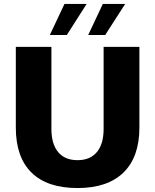

<svg xmlns="http://www.w3.org/2000/svg" viewBox="-20 -942 785 971"><path d="M60 -297V-705H240V-290Q240 -214 274 -173Q308 -132 372 -132Q436 -132 470 -173Q504 -214 504 -290V-705H685V-297Q685 -148 604.5 -69.5Q524 9 372 9Q219 9 139.5 -69Q60 -147 60 -297ZM318 -765H232L306 -922H418ZM512 -765H426L500 -922H613Z"/></svg>

Font: wassup Sans
Style: Black
Weight: 900
Version: Version 2.001